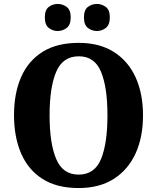

<svg xmlns="http://www.w3.org/2000/svg" viewBox="-20 -942 795 972"><path d="M378 10Q268 10 195.5 -36Q123 -82 87 -165Q51 -248 51 -359Q51 -470 87 -552Q123 -634 195.5 -679.5Q268 -725 379 -725Q483 -725 555.5 -679.5Q628 -634 666 -551.5Q704 -469 704 -358Q704 -247 666 -164.5Q628 -82 555.5 -36Q483 10 378 10ZM378 -58Q459 -58 491.5 -137Q524 -216 524 -358Q524 -500 491.5 -578.5Q459 -657 379 -657Q298 -657 264.5 -578.5Q231 -500 231 -358Q231 -216 264.5 -137Q298 -58 378 -58ZM471 -785Q445 -785 425 -800.5Q405 -816 405 -854Q405 -892 425 -907Q445 -922 471 -922Q495 -922 515.5 -907Q536 -892 536 -854Q536 -816 515.5 -800.5Q495 -785 471 -785ZM272 -785Q247 -785 227 -800.5Q207 -816 207 -854Q207 -892 227 -907Q247 -922 272 -922Q297 -922 317.5 -907Q338 -892 338 -854Q338 -816 317.5 -800.5Q297 -785 272 -785Z"/></svg>

Font: Noto Serif Ethiopic SemiCondensed ExtraBold
Style: Regular
Weight: 800
Width: 4
Designer: Monotype Design Team
Foundry: Monotype Imaging Inc.
Version: Version 2.102; ttfautohint (v1.8.4.7-5d5b)